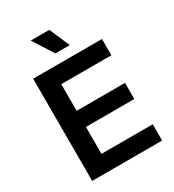

<svg xmlns="http://www.w3.org/2000/svg" viewBox="-215 -1036 1045 1155"><g transform="rotate(-30 307.5 -458.0)"><path d="M80 0V-710H558V-597H210V-412H546V-300H210V-113H566V0ZM272 -775 182 -916H311L372 -775Z"/></g></svg>

Font: Geist SemBd
Style: Regular
Weight: 400
Designer: Basement.studio, Andrés Briganti, Mateo Zaragoza
Foundry: Basement.studio, Vercel, Andrés Briganti, Guido Ferreyra, Mateo Zaragoza
Version: Version 1.401